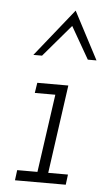

<svg xmlns="http://www.w3.org/2000/svg" viewBox="-50 -694 403 727"><g transform="rotate(5 151.5 -330.0)"><path d="M40 -39H117L159 -336H81L87 -375H205L158 -39H233L228 0H35ZM208 -660Q232 -615 255.5 -569.5Q279 -524 303 -479H270Q251 -512 235 -540Q219 -568 200 -601Q174 -571 148 -540Q122 -509 96 -479H63Q99 -524 135.5 -569.5Q172 -615 208 -660Z"/></g></svg>

Font: Josefin Slab
Style: Italic
Weight: 400
Italic angle: -12°
Designer: Santiago Orozco
Foundry: Typemade
Version: Version 2.000